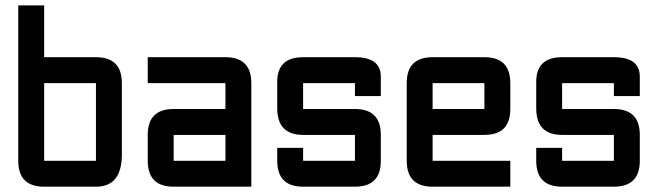

<svg xmlns="http://www.w3.org/2000/svg" viewBox="-20 -704 2481 724"><path d="M48.8 -683.6H146.5V-488.3H341.8Q439.5 -488.3 439.5 -390.6V-122.1Q439.5 0 341.8 0H146.5Q48.8 0 48.8 -97.7ZM341.8 -390.6H146.5V-97.7H341.8Z M927.7 0H634.8Q537.1 0 537.1 -97.7V-195.3Q537.1 -293 634.8 -293H830.1V-390.6H537.1V-488.3H830.1Q927.7 -488.3 927.7 -390.6ZM634.8 -97.7H830.1V-195.3H634.8Z M1025.4 -146.5H1123V-97.7H1318.4V-195.3H1123Q1025.4 -195.3 1025.4 -295.4V-395.5Q1025.4 -488.3 1123 -488.3H1318.4Q1416 -488.3 1416 -415V-341.8H1318.4V-390.6H1123V-293H1318.4Q1416 -293 1416 -195.3V-97.7Q1416 0 1318.4 0H1123Q1025.4 0 1025.4 -97.7Z M1611.3 -488.3H1806.6Q1904.3 -488.3 1904.3 -390.6V-293Q1904.3 -195.3 1806.6 -195.3H1611.3V-97.7H1904.3V0H1611.3Q1513.7 0 1513.7 -97.7V-390.6Q1513.7 -488.3 1611.3 -488.3ZM1806.6 -390.6H1611.3V-293H1806.6Z M2002 -146.5H2099.6V-97.7H2294.9V-195.3H2099.6Q2002 -195.3 2002 -295.4V-395.5Q2002 -488.3 2099.6 -488.3H2294.9Q2392.6 -488.3 2392.6 -415V-341.8H2294.9V-390.6H2099.6V-293H2294.9Q2392.6 -293 2392.6 -195.3V-97.7Q2392.6 0 2294.9 0H2099.6Q2002 0 2002 -97.7Z"/></svg>

Font: BabelStone Runic Beorhtric
Style: Regular
Weight: 400
Designer: Andrew West
Foundry: BabelStone
Version: Version 7.004;November 9, 2023